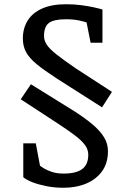

<svg xmlns="http://www.w3.org/2000/svg" viewBox="-20 -721 591 907"><path d="M462 -214 247 -351Q187 -390 152.5 -418.5Q118 -447 103 -475Q88 -503 88 -540Q88 -587 110.5 -623.5Q133 -660 178.5 -680.5Q224 -701 293 -701Q330 -701 364 -696.5Q398 -692 425 -686Q452 -680 464 -676V-519H408L389 -615Q381 -618 355 -624Q329 -630 291 -630Q234 -630 211 -612.5Q188 -595 188 -551Q188 -530 200.5 -510.5Q213 -491 245.5 -465Q278 -439 338 -398L509 -287ZM280 166Q238 166 200 158.5Q162 151 133.5 140Q105 129 90 116V-44H149L169 62Q174 66 188.5 75Q203 84 226.5 91.5Q250 99 280 99Q340 99 368.5 77.5Q397 56 397 10Q397 -15 381 -36.5Q365 -58 332.5 -82.5Q300 -107 251 -139L78 -252L126 -323L332 -195Q382 -163 417.5 -133Q453 -103 471.5 -72.5Q490 -42 490 -7Q490 49 462.5 87.5Q435 126 387.5 146Q340 166 280 166Z"/></svg>

Font: Faustina Medium
Style: Regular
Weight: 500
Designer: Alfonso Garcia
Foundry: http://www.omnibus-type.com
Version: Version 1.200